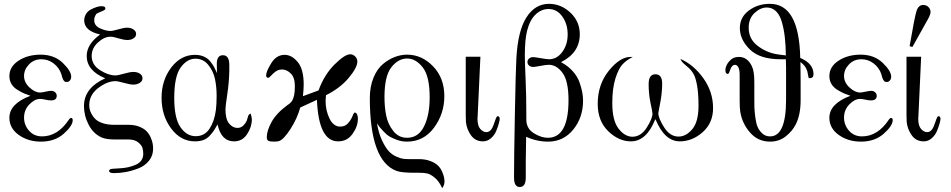

<svg xmlns="http://www.w3.org/2000/svg" viewBox="-20 -725 4941 998"><path d="M28.8 -112.8Q28.8 -186 138.2 -227.1Q118.2 -233.9 105 -239.5Q91.8 -245.1 71.3 -257.6Q50.8 -270 39.8 -288.1Q28.8 -306.2 28.8 -329.1Q28.8 -378.9 76.9 -409.9Q125 -440.9 190.9 -440.9Q261.7 -440.9 305.9 -398.4Q350.1 -356 350.1 -326.2Q350.1 -314.9 343.5 -306.9Q336.9 -298.8 327.1 -298.8Q324.2 -298.8 321.5 -299.3Q318.8 -299.8 316.9 -300.8Q314.9 -301.8 313.5 -304Q312 -306.2 310.5 -307.6Q309.1 -309.1 307.6 -312.5Q306.2 -315.9 305.7 -317.4Q305.2 -318.8 303.5 -323Q301.8 -327.1 301.8 -328.6Q301.8 -330.1 300.3 -334.5Q298.8 -338.9 298.8 -339.8Q287.6 -373 259.3 -395Q231 -417 194.8 -417Q156.7 -417 130.9 -390.4Q105 -363.8 105 -330.1Q105 -296.9 133.1 -270.5Q161.1 -244.1 189 -244.1Q196.8 -244.1 216.8 -248.5Q236.8 -252.9 246.1 -252.9Q258.3 -252.9 266.6 -245.4Q274.9 -237.8 274.9 -227.1Q274.9 -203.1 245.1 -203.1Q233.9 -203.1 216.1 -207Q198.2 -210.9 189 -210.9Q160.2 -210.9 132.6 -182.4Q105 -153.8 105 -113.8Q105 -74.7 131.1 -45.4Q157.2 -16.1 198.2 -16.1Q280.3 -16.1 337.9 -103Q343.8 -111.8 350.1 -111.8Q357.9 -111.8 357.9 -100.1Q357.9 -71.3 311.5 -30Q265.1 11.2 192.9 11.2Q126 11.2 77.4 -23.7Q28.8 -58.6 28.8 -112.8Z M416.5 -173.8Q416.5 -268.1 526.9 -317.9Q430.7 -357.9 430.7 -434.1Q430.7 -495.1 500.5 -545.9Q417.5 -564 417.5 -620.1Q420.4 -659.2 453.1 -676Q485.8 -692.9 507.8 -692.9Q527.8 -692.9 527.8 -681.2Q527.8 -676.3 523.2 -673.1Q518.6 -669.9 505.1 -664.6Q491.7 -659.2 480.5 -652.8Q469.2 -634.8 469.7 -620.1Q469.7 -591.3 500.2 -577.6Q530.8 -564 553.7 -564Q565.9 -564 595.2 -572.5Q624.5 -581.1 640.6 -581.1H641.6Q660.6 -581.1 674.1 -571.5Q687.5 -562 687.5 -548.8Q687.5 -543.9 685.1 -537.4Q682.6 -530.8 671.1 -523.9Q659.7 -517.1 641.6 -517.1Q624.5 -517.1 596.2 -525.6Q567.9 -534.2 554.7 -534.2Q521.5 -534.2 489 -504.2Q456.5 -474.1 456.5 -434.1Q456.5 -388.2 499.5 -360.6Q542.5 -333 579.6 -333Q592.8 -333 624.3 -342Q655.8 -351.1 672.9 -351.1Q693.8 -351.1 707.3 -342Q720.7 -333 720.7 -318.1Q720.7 -303.2 706.3 -294.2Q691.9 -285.2 672.9 -285.2Q655.8 -285.2 624.3 -294.2Q592.8 -303.2 579.6 -303.2Q537.6 -303.2 490.7 -267.6Q443.8 -231.9 443.8 -178.2Q443.8 -169.4 445.8 -158.7Q447.8 -147.9 455.8 -132.6Q463.9 -117.2 476.8 -105Q489.7 -92.8 514.6 -84.5Q539.6 -76.2 573.7 -76.2H648.4Q680.7 -76.2 705.1 -66.2Q729.5 -56.2 742.7 -42Q755.9 -27.8 763.7 -9.5Q771.5 8.8 773.7 22.5Q775.9 36.1 775.9 47.9Q775.9 84 754.4 110.6Q732.9 137.2 699.7 150.1Q666.5 163.1 635 168.9Q603.5 174.8 574.7 174.8H571.8Q546.9 174.8 546.9 163.1Q546.9 160.2 552.7 154.8Q556.6 151.9 602.5 149.9Q648.4 147.9 686.5 130.9Q724.6 113.8 724.6 74.2Q724.6 59.1 720.7 44.4Q716.8 29.8 698.2 14.9Q679.7 0 648.4 0H577.6Q533.7 0 509.8 -9.8Q465.8 -28.8 441.2 -75.9Q416.5 -123 416.5 -173.8Z M819.8 -216.8Q819.8 -307.6 869.9 -373.8Q919.9 -439.9 993.7 -439.9Q1019.5 -439.9 1039.8 -430.9Q1060.1 -421.9 1073.5 -405Q1086.9 -388.2 1093.3 -376Q1099.6 -363.8 1107.9 -345.2Q1106.9 -364.3 1106.9 -393.1Q1106.9 -438 1138.7 -438Q1171.9 -438 1171.9 -387.2V-357.9Q1170.9 -297.9 1161.4 -235.4Q1151.9 -172.9 1151.9 -157.2Q1151.9 -105.5 1170.9 -82.8Q1189.9 -60.1 1213.9 -60.1Q1232.9 -60.1 1245.4 -73Q1257.8 -85.9 1262.7 -98.1Q1265.6 -105 1267.8 -114.5Q1270 -124 1272.9 -127.9Q1275.9 -131.8 1282.7 -134.8Q1288.6 -117.7 1289.1 -105Q1289.1 -64.9 1264.4 -27.6Q1239.7 9.8 1196.8 9.8Q1129.9 9.8 1110.8 -78.1Q1098.6 -57.1 1093.3 -48.6Q1087.9 -40 1072.8 -22.5Q1057.6 -4.9 1038.3 2.4Q1019 9.8 993.7 9.8Q919.4 9.8 869.6 -57.1Q819.8 -124 819.8 -216.8ZM885.7 -215.8Q885.7 -109.9 918.2 -63.5Q950.7 -17.1 997.1 -17.1Q1043.9 -17.1 1069.3 -56.2Q1094.7 -95.2 1102.1 -152.8Q1106 -182.6 1106 -227.1Q1106 -273.9 1097.4 -314.5Q1088.9 -355 1062.7 -387.5Q1036.6 -419.9 995.6 -419.9Q952.6 -419.9 919.2 -374.3Q885.7 -328.6 885.7 -215.8Z M1363.3 -333Q1363.3 -353 1389.9 -396.5Q1416.5 -439.9 1459.5 -439.9Q1496.6 -439.9 1527.6 -402.6Q1558.6 -365.2 1558.6 -285.2Q1558.6 -265.1 1554.7 -225.1L1635.7 -254.9Q1665.5 -336.9 1719 -389.9Q1772.5 -442.9 1800.3 -442.9Q1814.5 -442.9 1825.9 -431.9Q1837.4 -420.9 1837.4 -404.8Q1837.4 -374 1793 -320.6Q1748.5 -267.1 1674.3 -230Q1672.4 -210 1672.4 -200.2Q1672.4 -150.4 1692.9 -108.6Q1713.4 -66.9 1748.5 -66.9Q1774.4 -66.9 1790 -85.4Q1805.7 -104 1812.5 -122.1Q1819.3 -140.1 1824.7 -140.1Q1826.7 -140.1 1830.1 -138.2Q1833.5 -136.2 1836.9 -128.2Q1840.3 -120.1 1840.3 -107.9Q1840.3 -67.9 1812.5 -29.1Q1784.7 9.8 1737.3 9.8Q1636.2 9.8 1627.4 -206.1L1540.5 -166Q1525.4 -109.9 1490.5 -55.4Q1455.6 -1 1431.6 7.8Q1423.8 10.7 1406.7 11.2Q1383.8 11.2 1375.2 7.1Q1366.7 2.9 1366.7 -12.2Q1366.7 -45.4 1391.6 -90.8Q1416.5 -136.2 1474.6 -179.2Q1475.6 -179.2 1480.5 -183.1Q1485.4 -187 1486.8 -188Q1488.3 -189 1492.9 -194.1Q1497.6 -199.2 1499.5 -203.1Q1501.5 -207 1504.4 -214.6Q1507.3 -222.2 1509 -230.5Q1510.7 -238.8 1511.7 -251Q1512.7 -263.2 1512.7 -277.8Q1512.7 -321.8 1491.7 -342.8Q1470.7 -363.8 1446.3 -363.8Q1427.2 -363.8 1412.8 -353.3Q1398.4 -342.8 1389.4 -332.3Q1380.4 -321.8 1375.5 -320.8Q1369.6 -319.8 1366.5 -323.5Q1363.3 -327.1 1363.3 -333Z M1902.3 -215.8Q1902.3 -274.9 1921.4 -321Q1940.4 -367.2 1970.5 -392.1Q2000.5 -417 2032.5 -429Q2064.5 -440.9 2096.2 -440.9Q2172.4 -440.9 2231 -380.4Q2289.6 -319.8 2289.6 -225.1Q2289.6 -133.3 2235.8 -61Q2182.1 11.2 2095.2 11.2Q2068.4 11.2 2043.9 2.2Q2019.5 -6.8 2004.9 -15.4Q1990.2 -23.9 1972.9 -42.5Q1955.6 -61 1952.9 -64.9Q1950.2 -68.8 1939.5 -84Q1948.2 -32.2 1965.8 4.9Q1983.4 42 2000.5 60.5Q2017.6 79.1 2040.5 89.1Q2063.5 99.1 2076.9 100.6Q2090.3 102.1 2108.4 102.1H2157.2Q2190.4 102.1 2215.8 111.6Q2241.2 121.1 2255.4 134.5Q2269.5 147.9 2277.3 165.5Q2285.2 183.1 2287.8 195.6Q2290.5 208 2290.5 217.8Q2290.5 237.8 2278.3 252.9Q2262.2 216.8 2239.7 198.5Q2217.3 180.2 2200.4 176.5Q2183.6 172.9 2155.3 172.9H2130.4Q2067.4 172.9 2040.5 163.1Q1902.3 111.3 1902.3 -215.8ZM1978.5 -220.2Q1978.5 -168.5 1987.5 -123.8Q1996.6 -79.1 2024.4 -43.9Q2052.2 -8.8 2096.2 -8.8Q2154.3 -8.8 2183.8 -67.4Q2213.4 -126 2213.4 -219.2Q2213.4 -329.1 2177.2 -375Q2141.1 -420.9 2096.2 -420.9Q2050.3 -420.9 2014.4 -375.5Q1978.5 -330.1 1978.5 -220.2Z M2400.9 -127.9V-430.2H2477.1L2462.9 -123Q2462.9 -121.1 2462.4 -116.5Q2461.9 -111.8 2461.9 -108.9Q2461.9 -70.8 2476.8 -54.4Q2491.7 -38.1 2507.8 -38.1Q2532.7 -38.1 2545.9 -77.1Q2559.1 -116.2 2563 -119.1Q2568.8 -123 2573.2 -119.1Q2577.6 -115.2 2577.6 -106.9Q2577.6 -101.1 2573.2 -84.5Q2568.8 -67.9 2559.8 -45.4Q2550.8 -22.9 2532.2 -6.6Q2513.7 9.8 2490.7 9.8Q2450.7 9.8 2428.2 -21.7Q2405.8 -53.2 2401.9 -90.8Q2400.9 -103 2400.9 -127.9Z M2651.9 187Q2651.9 101.1 2656.2 -129.9Q2660.6 -360.8 2664.1 -422.9Q2671.9 -564 2715.8 -633.8Q2760.7 -704.6 2833 -705.1Q2896 -705.1 2944.8 -659.4Q2993.7 -613.8 2993.7 -546.9Q2993.7 -450.7 2896 -401.9Q2932.1 -382.8 2957 -355Q2981.9 -327.1 2992.4 -296.6Q3002.9 -266.1 3006.8 -244.1Q3010.7 -222.2 3010.7 -201.2Q3010.7 -114.3 2959.7 -51.5Q2908.7 11.2 2829.1 11.2Q2770 11.2 2714.8 -14.2Q2714.8 27.8 2712.9 113.8V198.2Q2712.9 247.1 2681.6 247.1Q2651.9 247.1 2651.9 198.2ZM2708 -435.1Q2708 -400.9 2711.9 -315.9Q2715.8 -231 2715.8 -127V-101.1Q2716.8 -56.2 2754.9 -32.5Q2793 -8.8 2827.6 -8.8Q2934.6 -8.8 2935.1 -203.1Q2935.1 -304.2 2904.1 -346.2Q2873 -388.2 2833 -388.2Q2817.9 -388.2 2789.3 -382.6Q2760.7 -377 2752 -377Q2737.8 -377 2729.7 -384.5Q2721.7 -392.1 2721.7 -402.8Q2721.7 -412.6 2729.7 -420.4Q2737.8 -428.2 2752 -428.2Q2758.8 -428.2 2790.8 -422.6Q2822.8 -417 2834 -417Q2875 -417 2902.8 -455.1Q2930.7 -493.2 2930.7 -545.9Q2930.7 -600.1 2902.8 -639.2Q2875 -678.2 2831.1 -678.2Q2793.9 -678.2 2763.9 -649.7Q2733.9 -621.1 2719.7 -564.9Q2708 -519 2708 -435.1Z M3086.9 -185.1Q3086.9 -286.1 3144.8 -357.7Q3202.6 -429.2 3257.8 -429.2H3269.5Q3238.8 -414.1 3217.3 -392.1Q3195.8 -370.1 3179.2 -318.1Q3162.6 -266.1 3162.6 -189.9Q3162.6 -99.1 3194.6 -57.1Q3226.6 -15.1 3266.6 -14.2Q3311.5 -14.2 3341.6 -61.5Q3371.6 -108.9 3371.6 -134.8Q3371.6 -141.6 3361.6 -188.2Q3351.6 -234.9 3351.6 -288.1Q3351.6 -338.9 3386.7 -338.9Q3421.9 -338.9 3421.9 -291Q3421.9 -243.2 3411.9 -191.2Q3401.9 -139.2 3401.9 -137.2Q3401.9 -110.4 3432.4 -62.7Q3462.9 -15.1 3506.8 -15.1Q3545.9 -15.1 3578.4 -53.5Q3610.8 -91.8 3610.8 -175.8Q3610.8 -238.8 3603.3 -281Q3595.7 -323.2 3584.2 -342Q3572.8 -360.8 3560.8 -371.3Q3548.8 -381.8 3535.9 -392.8Q3522.9 -403.8 3516.6 -418.9Q3586.4 -388.2 3636.5 -317.6Q3686.5 -247.1 3686.5 -163.1Q3686.5 -85.9 3632.6 -38.1Q3578.6 9.8 3513.7 9.8Q3434.6 9.8 3387.7 -104H3385.7Q3339.8 9.8 3259.8 9.8Q3195.8 9.8 3141.4 -43.2Q3086.9 -96.2 3086.9 -185.1Z M3750.5 -359.9Q3750.5 -382.8 3770 -406Q3789.6 -429.2 3820.8 -429.2Q3864.7 -429.2 3887.7 -381.8Q3900.9 -356 3900.9 -298.8V-208Q3900.9 -181.2 3901.4 -165Q3901.9 -148.9 3905.8 -116.9Q3909.7 -85 3917.7 -65.9Q3925.8 -46.9 3942.1 -31.5Q3958.5 -16.1 3982.9 -16.1Q4065.9 -16.1 4065.9 -206.1V-373Q4065.9 -401.9 4064.9 -417H4036.6Q3929.7 -417 3877.7 -468Q3825.7 -519 3825.7 -579.1Q3825.7 -635.3 3872.3 -670.2Q3918.9 -705.1 3981.9 -705.1Q4133.8 -705.1 4139.6 -423.8Q4208.5 -395 4208.5 -339.8Q4208.5 -318.8 4189.9 -318.8H4183.6Q4181.6 -325.7 4179.7 -337.4Q4177.7 -349.1 4176.3 -354.5Q4174.8 -359.9 4170.7 -368.4Q4166.5 -377 4159.7 -385Q4152.8 -393.1 4140.6 -402.8Q4141.6 -368.7 4141.6 -301.8V-204.1Q4141.6 -128.9 4116.7 -79.1Q4097.7 -42 4063.2 -15.4Q4028.8 11.2 3982.9 11.2Q3919.9 11.2 3878.4 -36.4Q3836.9 -84 3827.6 -146Q3824.7 -165 3824.7 -203.1V-335Q3824.7 -386.7 3799.8 -388.2Q3784.7 -387.2 3776.6 -365Q3768.6 -342.8 3766.6 -341.8Q3760.7 -338.9 3755.6 -343.8Q3750.5 -348.6 3750.5 -359.9ZM3871.6 -581.1Q3871.6 -524.9 3913.6 -490.5Q3955.6 -456.1 4008.8 -444.8Q4026.9 -440.9 4064.9 -437Q4064 -491.2 4059.3 -532.2Q4054.7 -573.2 4044.2 -610.1Q4033.7 -647 4013.7 -666.5Q3993.7 -686 3965.8 -686Q3932.6 -686 3902.1 -657.5Q3871.6 -628.9 3871.6 -581.1Z M4291 -112.8Q4291 -186 4400.4 -227.1Q4380.4 -233.9 4367.2 -239.5Q4354 -245.1 4333.5 -257.6Q4313 -270 4302 -288.1Q4291 -306.2 4291 -329.1Q4291 -378.9 4339.1 -409.9Q4387.2 -440.9 4453.1 -440.9Q4523.9 -440.9 4568.1 -398.4Q4612.3 -356 4612.3 -326.2Q4612.3 -314.9 4605.7 -306.9Q4599.1 -298.8 4589.4 -298.8Q4586.4 -298.8 4583.7 -299.3Q4581.1 -299.8 4579.1 -300.8Q4577.1 -301.8 4575.7 -304Q4574.2 -306.2 4572.8 -307.6Q4571.3 -309.1 4569.8 -312.5Q4568.4 -315.9 4567.9 -317.4Q4567.4 -318.8 4565.7 -323Q4564 -327.1 4564 -328.6Q4564 -330.1 4562.5 -334.5Q4561 -338.9 4561 -339.8Q4549.8 -373 4521.5 -395Q4493.2 -417 4457 -417Q4418.9 -417 4393.1 -390.4Q4367.2 -363.8 4367.2 -330.1Q4367.2 -296.9 4395.3 -270.5Q4423.3 -244.1 4451.2 -244.1Q4459 -244.1 4479 -248.5Q4499 -252.9 4508.3 -252.9Q4520.5 -252.9 4528.8 -245.4Q4537.1 -237.8 4537.1 -227.1Q4537.1 -203.1 4507.3 -203.1Q4496.1 -203.1 4478.3 -207Q4460.4 -210.9 4451.2 -210.9Q4422.4 -210.9 4394.8 -182.4Q4367.2 -153.8 4367.2 -113.8Q4367.2 -74.7 4393.3 -45.4Q4419.4 -16.1 4460.4 -16.1Q4542.5 -16.1 4600.1 -103Q4606 -111.8 4612.3 -111.8Q4620.1 -111.8 4620.1 -100.1Q4620.1 -71.3 4573.7 -30Q4527.3 11.2 4455.1 11.2Q4388.2 11.2 4339.6 -23.7Q4291 -58.6 4291 -112.8Z M4691.9 -127.9V-430.2H4768.1L4753.9 -123Q4753.9 -121.1 4753.4 -116.5Q4752.9 -111.8 4752.9 -108.9Q4752.9 -70.8 4767.8 -54.4Q4782.7 -38.1 4798.8 -38.1Q4823.7 -38.1 4836.9 -77.1Q4850.1 -116.2 4854 -119.1Q4859.9 -123 4864.3 -119.1Q4868.7 -115.2 4868.7 -106.9Q4868.7 -101.1 4864.3 -84.5Q4859.9 -67.9 4850.8 -45.4Q4841.8 -22.9 4823.2 -6.6Q4804.7 9.8 4781.7 9.8Q4741.7 9.8 4719.2 -21.7Q4696.8 -53.2 4692.9 -90.8Q4691.9 -103 4691.9 -127.9ZM4708 -484.9Q4733.9 -635.7 4743.9 -667.5Q4753.9 -699.2 4778.8 -699.2Q4795.9 -699.2 4806.4 -688Q4816.9 -676.8 4816.9 -663.1Q4816.9 -650.9 4805.9 -629.9Q4794.9 -608.9 4722.7 -481Z"/></svg>

Font: CMU Serif Upright Italic
Style: UprightItalic
Weight: 500
Version: Version 0.7.0